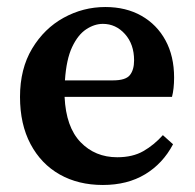

<svg xmlns="http://www.w3.org/2000/svg" viewBox="-20 -513 555 547"><path d="M273 -445Q249 -445 225.5 -429.5Q202 -414 185.5 -379Q169 -344 165 -284H302Q338 -284 350 -299Q362 -314 362 -341Q362 -387 336 -416Q310 -445 273 -445ZM273 14Q203 14 150 -16Q97 -46 67 -102.5Q37 -159 37 -237Q37 -317 71.5 -374.5Q106 -432 161.5 -462.5Q217 -493 280 -493Q339 -493 383 -468Q427 -443 451.5 -398Q476 -353 476 -292Q476 -260 470 -237H164Q168 -151 209.5 -108Q251 -65 314 -65Q358 -65 388.5 -82.5Q419 -100 444 -128L473 -102Q444 -47 393.5 -16.5Q343 14 273 14Z"/></svg>

Font: Source Serif Pro SemiBold
Style: Regular
Weight: 600
Designer: Frank Grießhammer
Foundry: Adobe Systems Incorporated
Version: Version 3.001;hotconv 1.0.111;makeotfexe 2.5.65597